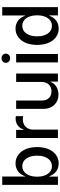

<svg xmlns="http://www.w3.org/2000/svg" viewBox="841 -1618 787 2509"><g transform="rotate(-90 1234.5 -363.5)"><path d="M353 10C476 10 567 -97 567 -271C567 -451 473 -554 354 -554C269 -554 210 -501 186 -430H182V-728H73V0H181V-112H186C211 -41 270 10 353 10ZM180 -271C180 -387 232 -466 318 -466C403 -466 455 -386 455 -271C455 -158 403 -78 318 -78C232 -78 180 -159 180 -271Z M686 0H795V-326C795 -404 852 -459 928 -459C942 -459 960 -457 971 -454V-549C960 -552 951 -553 939 -553C873 -553 820 -517 797 -450H792V-546H686Z M1418 -209C1418 -135 1367 -84 1295 -84C1222 -84 1175 -134 1175 -209V-546H1066V-189C1066 -73 1142 7 1253 7C1332 7 1394 -32 1419 -96H1423V0H1528V-546H1418Z M1674 0H1783V-546H1674ZM1668 -681C1668 -649 1695 -624 1728 -624C1761 -624 1788 -649 1788 -681C1788 -712 1761 -737 1728 -737C1695 -737 1668 -712 1668 -681Z M2116 10C2199 10 2258 -41 2283 -112H2288V0H2396V-728H2287V-430H2283C2259 -501 2200 -554 2115 -554C1996 -554 1902 -451 1902 -271C1902 -97 1993 10 2116 10ZM2014 -271C2014 -386 2066 -466 2151 -466C2237 -466 2289 -387 2289 -271C2289 -159 2237 -78 2151 -78C2066 -78 2014 -158 2014 -271Z"/></g></svg>

Font: Wafeq Medium
Style: Regular
Weight: 500
Designer: Rasmus Andersson & Azza Alameddine
Foundry: Google & TypeTogether
Version: Version 3.000;January 28, 2025;FontCreator 15.0.0.3014 64-bi